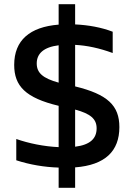

<svg xmlns="http://www.w3.org/2000/svg" viewBox="-20 -795 640 920"><path d="M520 -541V-643C465 -664 404 -675 340 -678V-775H261V-677C123 -666 48 -602 48 -484C48 -383 102 -326 261 -288V-90C191 -93 118 -108 58 -129V-27C122 -6 193 6 261 8V105H340V7C484 -4 552 -71 552 -186C552 -289 496 -343 340 -381V-580C398 -577 457 -564 520 -541ZM156 -491C156 -538 189 -569 261 -578V-399C185 -420 156 -446 156 -491ZM340 -92V-270C414 -250 443 -225 443 -180C443 -132 413 -101 340 -92Z"/></svg>

Font: LT Wave Mono Medium
Style: Regular
Weight: 500
Designer: Daniel Lyons
Version: Version 2.5 (Glyphs App)